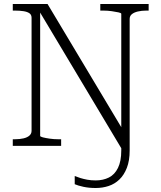

<svg xmlns="http://www.w3.org/2000/svg" viewBox="-20 -730 805 961"><path d="M629 23Q629 74 615 110Q601 146 577.5 168.5Q554 191 523.5 201Q493 211 459 211Q425 211 397.5 205Q370 199 354 192V151Q366 156 382 161Q398 166 417 169.5Q436 173 459 173Q496 173 525 158.5Q554 144 570.5 110.5Q587 77 587 23V-18L608 47L166 -692L181 -696V-50Q181 -46 194.5 -42.5Q208 -39 229 -36Q250 -33 271 -33H286V0H44V-33H55Q79 -33 98 -37.5Q117 -42 127.5 -51.5Q138 -61 138 -75V-641Q138 -656 127.5 -663.5Q117 -671 98 -674Q79 -677 55 -677H44V-710H218L604 -65L587 -49V-661Q587 -665 573.5 -668Q560 -671 539.5 -674Q519 -677 497 -677H482V-710H724V-677H713Q689 -677 670 -672.5Q651 -668 640 -659Q629 -650 629 -635Z"/></svg>

Font: Roboto Serif 36pt ExtraLight
Style: Regular
Weight: 250
Designer: Greg Gazdowicz
Foundry: Commercial Type
Version: Version 1.008